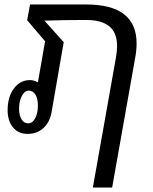

<svg xmlns="http://www.w3.org/2000/svg" viewBox="-20 -587 683 856"><path d="M589 -393Q589 -364 583 -331L480 249H394L497 -331Q502 -361 502 -381Q502 -441 467.5 -469.5Q433 -498 363 -498Q270 -498 178 -495L264 -399L210 -87Q202 -42 173.5 -16Q145 10 103 10Q62 10 38 -19Q14 -48 14 -96Q14 -155 42 -192.5Q70 -230 114 -230Q131 -230 149 -220L181 -403L101 -497L114 -567H365Q589 -567 589 -393ZM149 -117Q149 -147 138 -165Q127 -183 108 -183Q90 -183 77.5 -159.5Q65 -136 65 -102Q65 -73 76 -55Q87 -37 106 -37Q125 -37 137 -60Q149 -83 149 -117Z"/></svg>

Font: KoHo Medium
Style: Italic
Weight: 500
Italic angle: -10°
Designer: Cadson Demak & Katatrad Team
Foundry: Cadson Demak Co.,Ltd.
Version: Version 1.000